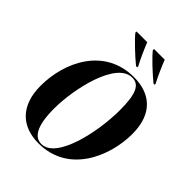

<svg xmlns="http://www.w3.org/2000/svg" viewBox="-262 -1084 1235 1235"><g transform="rotate(45 356.0 -466.5)"><path d="M402 -784H413V-793C388 -839 360 -903 344 -944H247L246 -934C275 -897 353 -824 402 -784ZM561 -784H571V-793C547 -839 519 -902 503 -944H406L405 -934C434 -896 512 -824 561 -784ZM309 11C585 11 694 -258 694 -459C694 -649 585 -725 443 -725C174 -725 57 -477 57 -261C57 -79 157 11 309 11ZM325 1C263 1 222 -60 222 -218C222 -400 293 -715 437 -715C501 -715 529 -660 529 -510C529 -313 462 1 325 1Z"/></g></svg>

Font: Noto Serif Display Condensed ExtraBold
Style: Italic
Weight: 800
Width: 3
Italic angle: -12°
Designer: Monotype Design Team
Foundry: Monotype Imaging Inc.
Version: Version 2.009